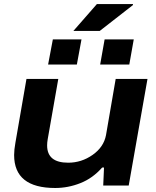

<svg xmlns="http://www.w3.org/2000/svg" viewBox="-20 -917 772 949"><path d="M342.8 -764.2 459 -897H637.2V-892.1L473.1 -764.2ZM217.8 -598.1 241.2 -722.2H382.8L359.9 -598.1ZM475.1 -598.1 497.1 -722.2H641.1L619.1 -598.1ZM252.9 12.2Q49.8 12.2 49.8 -150.9Q49.8 -176.3 56.2 -211.9L110.8 -526.9H268.1L215.8 -229Q212.9 -212.4 212.9 -198.2Q212.9 -112.8 316.9 -112.8Q382.8 -112.8 437.7 -151.4Q492.7 -189.9 503.9 -249L551.8 -526.9H709L616.2 0H490.2L494.1 -88.9H484.9Q438.5 -36.1 377.7 -12Q316.9 12.2 252.9 12.2Z"/></svg>

Font: Archivo Expanded
Style: Bold Italic
Weight: 700
Width: 7
Italic angle: -10°
Designer: Hector Gatti
Foundry: Omnibus-Type
Version: Version 2.001